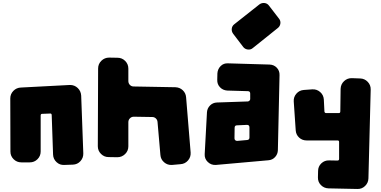

<svg xmlns="http://www.w3.org/2000/svg" viewBox="-20 -1089 2520 1270"><path d="M531 -75Q532 -45 512 -23Q492 -1 462 0L406 2Q376 4 354 -16.5Q332 -37 331 -67L322 -328Q322 -333 319 -336Q316 -339 312 -338L259 -336Q249 -336 249 -325V-87Q249 -57 228 -36Q207 -15 177 -15H121Q91 -15 70 -36Q49 -57 49 -86L48 -438Q48 -467 68.5 -488Q89 -509 119 -510L443 -527Q473 -527 494 -507Q515 -487 517 -457L531 -75Z M1140 -512Q1169 -511 1189 -492Q1209 -473 1211 -445L1241 -80Q1243 -50 1223.5 -27.5Q1204 -5 1174 -3L1118 2Q1088 4 1065.5 -15.5Q1043 -35 1041 -64L1022 -282Q1021 -296 1011 -305.5Q1001 -315 987 -315L865 -317Q850 -317 839.5 -306.5Q829 -296 829 -281V-121Q829 -91 807.5 -70Q786 -49 756 -49L698 -50Q669 -50 648 -71Q627 -92 627 -122L629 -636Q629 -666 650.5 -687Q672 -708 702 -708L757 -707Q787 -707 808 -686Q829 -665 829 -635V-553Q829 -538 839 -527.5Q849 -517 864 -517Z M1763 -662Q1792 -661 1811 -641Q1830 -621 1829 -592L1818 -95Q1817 -69 1799.5 -50Q1782 -31 1756 -29L1408 2Q1377 4 1354.5 -17.5Q1332 -39 1334 -70L1349 -347Q1351 -373 1369.5 -391.5Q1388 -410 1415 -411L1620 -418Q1626 -419 1630.5 -423.5Q1635 -428 1635 -434V-470Q1635 -486 1619 -486L1483 -490Q1454 -492 1435 -512Q1416 -532 1417 -561L1418 -604Q1420 -633 1440 -652.5Q1460 -672 1489 -670ZM1548 -260Q1532 -260 1532 -244L1531 -174Q1531 -166 1536 -161.5Q1541 -157 1549 -157L1616 -163Q1630 -165 1630 -179V-246Q1630 -263 1614 -263ZM1652 -771Q1638 -759 1619 -761.5Q1600 -764 1589 -778L1522 -866Q1511 -881 1513 -899Q1515 -917 1529 -928L1696 -1060Q1711 -1071 1729.5 -1069Q1748 -1067 1759 -1052L1826 -965Q1837 -951 1834.5 -933Q1832 -915 1818 -904Z M2417 91Q2416 121 2394.5 141.5Q2373 162 2344 161L2153 157Q2123 156 2102.5 135Q2082 114 2083 84L2084 42Q2084 12 2105.5 -8.5Q2127 -29 2157 -28L2212 -27Q2223 -27 2223 -38V-150Q2223 -160 2213 -160H2008Q1979 -160 1958.5 -179Q1938 -198 1936 -227L1923 -418Q1921 -447 1940.5 -469.5Q1960 -492 1990 -494L2045 -498Q2075 -500 2097.5 -480.5Q2120 -461 2122 -431L2126 -351Q2128 -341 2137 -341H2221Q2231 -341 2231 -352L2233 -501Q2234 -532 2256 -552.5Q2278 -573 2308 -572L2363 -570Q2392 -569 2412.5 -547.5Q2433 -526 2432 -496Z"/></svg>

Font: d puntillas B to tiptoe
Style: Regular
Weight: 400
Designer: deFharo
Foundry: deFharo.com
Version: Version 1.001 2012